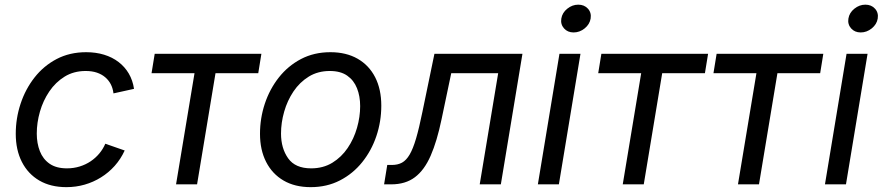

<svg xmlns="http://www.w3.org/2000/svg" viewBox="-20 -771 3692 803"><path d="M257.8 11.7Q191.9 11.7 144.5 -15.9Q97.2 -43.5 71.5 -93.8Q45.9 -144 45.9 -211.4Q45.9 -276.4 66.2 -337.4Q86.4 -398.4 124.5 -447Q162.6 -495.6 217 -524.2Q271.5 -552.7 340.3 -552.7Q380.9 -552.7 415.3 -542.2Q449.7 -531.7 475.8 -511.7Q502 -491.7 518.6 -463.4Q535.2 -435.1 540.5 -399.4L454.6 -380.4Q452.1 -401.4 443.4 -418.5Q434.6 -435.5 419.9 -448Q405.3 -460.4 385 -467.3Q364.7 -474.1 338.4 -474.1Q288.6 -474.1 250.5 -450.7Q212.4 -427.2 186.3 -388.7Q160.2 -350.1 147 -304Q133.8 -257.8 133.8 -212.4Q133.8 -171.9 146.7 -138.7Q159.7 -105.5 187.5 -86.2Q215.3 -66.9 259.8 -66.9Q288.1 -66.9 313.2 -74.7Q338.4 -82.5 359.1 -96.4Q379.9 -110.4 395.5 -129.2Q411.1 -147.9 420.4 -169.9L501.5 -141.6Q484.9 -105.5 459.5 -77.1Q434.1 -48.8 402.3 -29.1Q370.6 -9.3 334 1.2Q297.4 11.7 257.8 11.7Z M716.3 0 793.5 -464.8H613.8L627 -545.9H1073.2L1060.1 -464.8H881.3L804.2 0Z M1279.3 11.7Q1213.4 11.7 1166 -15.9Q1118.7 -43.5 1093 -93.8Q1067.4 -144 1067.4 -211.4Q1067.4 -276.4 1087.6 -337.4Q1107.9 -398.4 1146.2 -447Q1184.6 -495.6 1239 -524.2Q1293.5 -552.7 1361.8 -552.7Q1427.7 -552.7 1475.6 -525.4Q1523.4 -498 1549.1 -447.8Q1574.7 -397.5 1574.7 -329.1Q1574.7 -263.2 1554.2 -202.1Q1533.7 -141.1 1494.9 -92.8Q1456.1 -44.4 1401.6 -16.4Q1347.2 11.7 1279.3 11.7ZM1281.2 -66.9Q1331.5 -66.9 1369.9 -90.3Q1408.2 -113.8 1434.1 -152.1Q1460 -190.4 1473.1 -236.3Q1486.3 -282.2 1486.3 -327.1Q1486.3 -368.7 1473.1 -401.9Q1460 -435.1 1432.1 -454.6Q1404.3 -474.1 1359.4 -474.1Q1309.6 -474.1 1271.5 -450.7Q1233.4 -427.2 1207.5 -388.7Q1181.6 -350.1 1168.5 -304Q1155.3 -257.8 1155.3 -212.4Q1155.3 -150.9 1185.1 -108.9Q1214.8 -66.9 1281.2 -66.9Z M1586.4 0 1599.6 -81.1H1619.1Q1643.6 -81.1 1661.4 -90.8Q1679.2 -100.6 1693.4 -124.8Q1707.5 -148.9 1720.2 -192.1Q1732.9 -235.4 1746.6 -302.7L1796.9 -545.9H2165L2074.7 0H1986.3L2063.5 -464.8H1867.2L1826.7 -272Q1807.6 -180.2 1781.2 -119.9Q1754.9 -59.6 1715.3 -29.8Q1675.8 0 1616.2 0Z M2229.5 0 2319.8 -545.9H2407.7L2317.4 0ZM2378.9 -635.3Q2354 -635.3 2338.9 -652.3Q2323.7 -669.4 2327.6 -693.4Q2331.5 -717.8 2352.5 -734.6Q2373.5 -751.5 2398.4 -751.5Q2423.8 -751.5 2439 -734.6Q2454.1 -717.8 2450.2 -693.4Q2446.3 -669.4 2425.3 -652.3Q2404.3 -635.3 2378.9 -635.3Z M2584.5 0 2661.6 -464.8H2481.9L2495.1 -545.9H2941.4L2928.2 -464.8H2749.5L2672.4 0Z M3066.4 0 3143.6 -464.8H2963.9L2977.1 -545.9H3423.3L3410.2 -464.8H3231.4L3154.3 0Z M3430.2 0 3520.5 -545.9H3608.4L3518.1 0ZM3579.6 -635.3Q3554.7 -635.3 3539.6 -652.3Q3524.4 -669.4 3528.3 -693.4Q3532.2 -717.8 3553.2 -734.6Q3574.2 -751.5 3599.1 -751.5Q3624.5 -751.5 3639.6 -734.6Q3654.8 -717.8 3650.9 -693.4Q3647 -669.4 3626 -652.3Q3605 -635.3 3579.6 -635.3Z"/></svg>

Font: Inter Variable
Style: Italic
Weight: 400
Italic angle: -9.39999°
Designer: Rasmus Andersson
Foundry: rsms
Version: Version 4.001;git-9221beed3